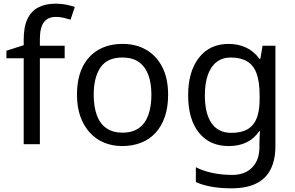

<svg xmlns="http://www.w3.org/2000/svg" viewBox="-20 -785 1604 1045"><path d="M332 -468H197V0H109V-468H15V-509L109 -539V-570Q109 -639 129.5 -682Q150 -725 189 -745Q228 -765 283 -765Q315 -765 341.5 -759.5Q368 -754 387 -747L364 -678Q348 -683 327 -688Q306 -693 284 -693Q240 -693 218.5 -663.5Q197 -634 197 -571V-536H332Z M895 -269Q895 -202 877.5 -150.5Q860 -99 827.5 -63Q795 -27 748.5 -8.5Q702 10 645 10Q592 10 547 -8.5Q502 -27 469 -63Q436 -99 417.5 -150.5Q399 -202 399 -269Q399 -358 429 -419.5Q459 -481 515 -513.5Q571 -546 648 -546Q721 -546 776.5 -513.5Q832 -481 863.5 -419.5Q895 -358 895 -269ZM490 -269Q490 -206 506.5 -159.5Q523 -113 558 -88Q593 -63 647 -63Q701 -63 736 -88Q771 -113 787.5 -159.5Q804 -206 804 -269Q804 -333 787 -378Q770 -423 735.5 -447.5Q701 -472 646 -472Q564 -472 527 -418Q490 -364 490 -269Z M1224 -546Q1277 -546 1319.5 -526Q1362 -506 1392 -465H1397L1409 -536H1479V9Q1479 85 1453 136.5Q1427 188 1374 214Q1321 240 1239 240Q1181 240 1132.5 231.5Q1084 223 1046 206V125Q1084 145 1135 156Q1186 167 1244 167Q1313 167 1352.5 126.5Q1392 86 1392 16V-5Q1392 -17 1393 -39.5Q1394 -62 1395 -71H1391Q1363 -30 1321.5 -10Q1280 10 1225 10Q1121 10 1062.5 -63Q1004 -136 1004 -267Q1004 -395 1062.5 -470.5Q1121 -546 1224 -546ZM1236 -472Q1191 -472 1159.5 -448Q1128 -424 1111.5 -378Q1095 -332 1095 -266Q1095 -167 1131.5 -114.5Q1168 -62 1238 -62Q1279 -62 1308 -72.5Q1337 -83 1356 -105.5Q1375 -128 1384 -163Q1393 -198 1393 -246V-267Q1393 -340 1376.5 -385Q1360 -430 1325 -451Q1290 -472 1236 -472Z"/></svg>

Font: ubangla15
Style: Book
Weight: 400
Designer: Jelle Bosma - Monotype Design Team
Foundry: Monotype Imaging Inc.
Version: Version 2.003